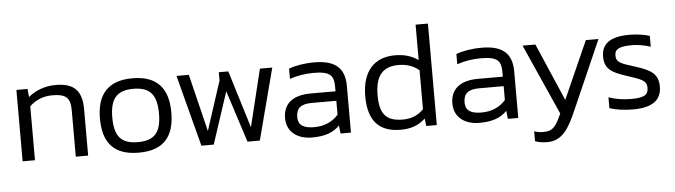

<svg xmlns="http://www.w3.org/2000/svg" viewBox="-50 -884 4463 1270"><g transform="rotate(-5 2181.0 -249.0)"><path d="M505 0V-310C505 -430 453 -484 333 -484C254 -484 194 -457 149 -420L144 -474H70V0H152V-358C189 -395 243 -418 302 -418C396 -418 423 -390 423 -307V0Z M841 -484C677 -484 604 -396 604 -237C604 -77 675 10 841 10C1007 10 1078 -77 1078 -237C1078 -396 1005 -484 841 -484ZM841 -60C728 -60 686 -114 686 -237C686 -359 729 -414 841 -414C953 -414 996 -359 996 -237C996 -114 954 -60 841 -60Z M1563 0H1645L1769 -474H1687L1594 -93L1477 -474H1414V-419L1308 -93L1215 -474H1133L1257 0H1339L1452 -344Z M2181 0H2250V-310C2250 -433 2182 -484 2048 -484C1981 -484 1921 -473 1879 -457V-389C1925 -405 1980 -415 2037 -415C2148 -415 2172 -387 2172 -310V-281H2007C1878 -281 1824 -220 1824 -133C1824 -37 1900 10 1991 10C2078 10 2134 -11 2175 -54ZM2172 -218V-126C2135 -83 2081 -57 2012 -57C1946 -57 1905 -75 1905 -133C1905 -190 1934 -218 2009 -218Z M2365 -230C2365 -58 2446 10 2579 10C2650 10 2700 -9 2744 -50L2750 0H2820V-674H2738V-439C2693 -470 2645 -484 2584 -484C2450 -484 2365 -401 2365 -230ZM2602 -418C2659 -418 2705 -400 2738 -371V-113C2702 -74 2655 -56 2600 -56C2489 -56 2447 -106 2447 -230C2447 -359 2496 -418 2602 -418Z M3292 0H3361V-310C3361 -433 3293 -484 3159 -484C3092 -484 3032 -473 2990 -457V-389C3036 -405 3091 -415 3148 -415C3259 -415 3283 -387 3283 -310V-281H3118C2989 -281 2935 -220 2935 -133C2935 -37 3011 10 3102 10C3189 10 3245 -11 3286 -54ZM3283 -218V-126C3246 -83 3192 -57 3123 -57C3057 -57 3016 -75 3016 -133C3016 -190 3045 -218 3120 -218Z M3431 -474 3640 -5C3604 73 3586 107 3519 107C3499 107 3480 105 3458 97V163C3482 172 3508 176 3540 176C3641 176 3686 94 3736 -21L3935 -474H3851L3681 -92L3516 -474Z M4230 -124C4230 -74 4197 -60 4113 -60C4064 -60 4012 -68 3967 -84V-12C4004 1 4063 10 4124 10C4244 10 4312 -31 4312 -125C4312 -209 4266 -238 4157 -272C4072 -299 4037 -308 4037 -355C4037 -400 4071 -414 4154 -414C4190 -414 4236 -406 4275 -393V-465C4240 -476 4192 -484 4141 -484C4010 -484 3955 -438 3955 -354C3955 -267 4013 -244 4096 -216C4187 -185 4230 -177 4230 -124Z"/></g></svg>

Font: Kanit Light
Style: Regular
Weight: 300
Designer: Katatrad Team
Foundry: CadsonDemak
Version: Version 1.000;PS 001.000;hotconv 1.0.88;makeotf.lib2.5.64775